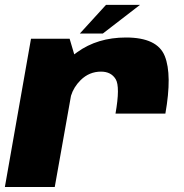

<svg xmlns="http://www.w3.org/2000/svg" viewBox="-32 -748 736 768"><path d="M430 -293.5H629.5Q657 -449 627.2 -523.5Q597.5 -598 472 -598Q358 -598 276.5 -539Q270.5 -535 265 -530.5L246.5 -593H92L-12.5 0H187L252 -365Q262.5 -399.5 290.5 -427.5Q325 -461.5 372 -461.5Q412.5 -461.5 430.8 -431.2Q449 -401 430 -293.5ZM287.5 -614H379.5L528 -728.5H392Z"/></svg>

Font: Anybody Thin ExtraBold
Style: Italic
Weight: 800
Italic angle: -10°
Version: Version 1.113;gftools[0.9.25]